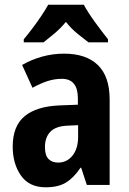

<svg xmlns="http://www.w3.org/2000/svg" viewBox="-20 -786 549 816"><path d="M252 -558Q346 -558 396 -509.5Q446 -461 446 -363V0H349L325 -73H322Q294 -31 261 -10.5Q228 10 174 10Q104 10 69 -40Q34 -90 34 -163Q34 -250 84.5 -292Q135 -334 233 -338L311 -341V-368Q311 -451 243 -451Q212 -451 182.5 -441.5Q153 -432 118 -413L74 -510Q114 -533 159.5 -545.5Q205 -558 252 -558ZM268 -252Q217 -250 194 -226Q171 -202 171 -161Q171 -126 186 -110.5Q201 -95 227 -95Q264 -95 288 -124.5Q312 -154 312 -205V-254ZM336 -766Q354 -733 383 -693Q412 -653 439 -619V-606H356Q336 -621 309 -643Q282 -665 260 -693Q237 -665 210 -642.5Q183 -620 165 -606H81V-619Q97 -638 117.5 -665Q138 -692 156 -719Q174 -746 185 -766Z"/></svg>

Font: Noto Sans Malayalam Condensed
Style: Bold
Weight: 700
Width: 3
Designer: Jelle Bosma - Monotype Design Team
Foundry: Monotype Imaging Inc.
Version: Version 2.104; ttfautohint (v1.8.4.7-5d5b)